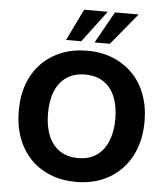

<svg xmlns="http://www.w3.org/2000/svg" viewBox="-62 -995 919 1060"><g transform="rotate(5 398.0 -464.5)"><path d="M398 11Q320 11 255.5 -15Q191 -41 145 -89Q99 -137 74.5 -204Q50 -271 50 -353Q50 -436 74.5 -502.5Q99 -569 145 -616.5Q191 -664 255.5 -690Q320 -716 398 -716Q477 -716 541 -690Q605 -664 651 -617Q697 -570 722 -503Q747 -436 747 -354Q747 -271 722 -204Q697 -137 651 -89Q605 -41 541 -15Q477 11 398 11ZM398 -121Q458 -121 499 -148.5Q540 -176 562.5 -228.5Q585 -281 585 -353Q585 -426 563 -478Q541 -530 499 -557Q457 -584 398 -584Q340 -584 298 -557Q256 -530 234 -478Q212 -426 212 -353Q212 -281 234 -228.5Q256 -176 298 -148.5Q340 -121 398 -121ZM276 -765 361 -940H492L360 -765ZM434 -765 532 -940H663L519 -765Z"/></g></svg>

Font: Nunito Sans 12pt ExtraBold
Style: Regular
Weight: 800
Designer: Vernon Adams
Foundry: Vernon Adams
Version: Version 3.101;gftools[0.9.27]